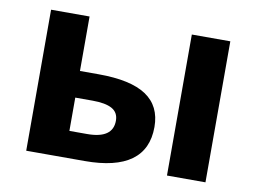

<svg xmlns="http://www.w3.org/2000/svg" viewBox="-64 -639 978 732"><g transform="rotate(10 425.0 -273.0)"><path d="M772 0H623V-545.9H772ZM395 -171.9Q395 -203.6 369.6 -217.8Q344.2 -231.9 293.9 -231.9H227.1V-103H295.9Q395 -103 395 -171.9ZM543.9 -173.8Q543.9 0 304.2 0H78.1V-545.9H227.1V-335H298.8Q423.8 -335 483.9 -294.9Q543.9 -254.9 543.9 -173.8Z"/></g></svg>

Font: OpenSans-Bold
Style: Bold
Weight: 700
Foundry: Ascender Corporation
Version: Version 1.10